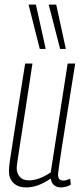

<svg xmlns="http://www.w3.org/2000/svg" viewBox="-20 -810 364 840"><path d="M94 10Q59 10 39 -9.5Q19 -29 19 -62Q19 -77 23.5 -108Q28 -139 36.5 -193Q45 -247 58 -330Q71 -413 90 -532H122Q103 -407 90.5 -326Q78 -245 70.5 -197.5Q63 -150 59.5 -126Q56 -102 54.5 -91.5Q53 -81 53 -75Q53 -52 66.5 -36.5Q80 -21 106 -21Q151 -21 202 -56L276 -532H309Q287 -395 273 -307Q259 -219 251 -167.5Q243 -116 239.5 -91Q236 -66 235 -57.5Q234 -49 234 -46Q234 -34 239 -27Q244 -20 258 -20Q269 -20 287 -28L290 -2Q280 4 267.5 7Q255 10 247 10Q229 10 217 0.5Q205 -9 202 -29Q174 -10 148 0Q122 10 94 10ZM154 -596 105 -790H137L180 -596ZM243 -596 193 -790H226L268 -596Z"/></svg>

Font: Georama Condensed ExtraLight
Style: Italic
Weight: 200
Width: 3
Italic angle: -9°
Designer: Jean-Baptiste Levee
Foundry: Production Type
Version: Version 1.000